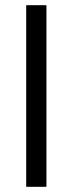

<svg xmlns="http://www.w3.org/2000/svg" viewBox="-20 -720 294 740"><path d="M159 -700V0H81V-700Z"/></svg>

Font: Bebas Neue Regular
Style: Regular
Weight: 400
Designer: Ryoichi Tsunekawa & LGV (GE)
Foundry: Free Software Foundation, Inc.
Version: Version 1.003 August 13, 2016